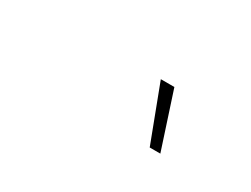

<svg xmlns="http://www.w3.org/2000/svg" viewBox="-30 -887 594 454"><g transform="rotate(30 267.0 -659.5)"><path d="M356 -736 406 -583H377L319 -736Z"/></g></svg>

Font: Kantumruy Pro ExtraLight
Style: Italic
Weight: 250
Italic angle: -13°
Version: Version 1.002